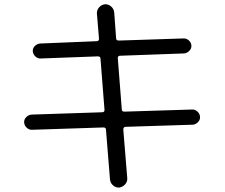

<svg xmlns="http://www.w3.org/2000/svg" viewBox="-20 -804 1040 889"><path d="M128.9 -203.1Q115.2 -202.1 104 -212.4Q92.8 -222.7 91.8 -236.8Q90.8 -251 101.6 -261.7Q112.3 -272.5 126 -273.4L453.1 -284.2Q463.9 -284.2 463.9 -294.9L445.3 -532.2Q445.3 -543 432.6 -543L168.9 -533.2Q155.3 -532.2 144 -542.5Q132.8 -552.7 131.8 -566.9Q130.9 -581.1 141.6 -591.3Q152.3 -601.6 166 -602.5L427.7 -613.3Q437.5 -613.3 438.5 -624L428.7 -741.2Q427.7 -756.8 438.5 -769.5Q449.2 -782.2 465.8 -784.2Q481.4 -785.2 494.1 -774.4Q506.8 -763.7 508.8 -747.1L517.6 -627Q517.6 -616.2 530.3 -616.2L829.1 -626Q842.8 -627 854 -617.2Q865.2 -607.4 866.2 -593.3Q867.2 -579.1 856.4 -568.4Q845.7 -557.6 832 -556.6L536.1 -545.9Q525.4 -545.9 525.4 -535.2L543.9 -297.9Q543.9 -287.1 555.7 -287.1L869.1 -296.9Q882.8 -297.9 894 -287.6Q905.3 -277.3 906.2 -263.2Q907.2 -249 896.5 -238.3Q885.7 -227.5 872.1 -226.6L562.5 -216.8Q551.8 -216.8 550.8 -205.1L569.3 21.5Q570.3 37.1 559.6 49.3Q548.8 61.5 532.2 64.5Q516.6 65.4 503.9 54.7Q491.2 43.9 489.3 27.3L470.7 -203.1Q470.7 -213.9 459 -213.9Z"/></svg>

Font: Rounded-X Mgen+ 1mn regular
Style: Regular
Weight: 400
Designer: [Source Han Sans]
Ryoko NISHIZUKA  (kana & ideographs); Paul D. Hunt (Latin, Greek & Cyrillic); Wenlong ZHANG  (bopomofo
Version: Version 1.059.20150602